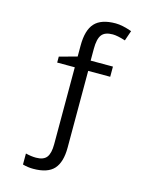

<svg xmlns="http://www.w3.org/2000/svg" viewBox="-123 -670 768 987"><g transform="rotate(15 260.5 -176.0)"><path d="M151.4 240.2Q122.6 240.2 95.2 232.4V173.8Q125 181.2 150.4 181.2Q190.4 181.2 206.8 159.7Q223.1 138.2 223.1 90.8V-319.3H129.4V-351.1L223.1 -376.5V-435.1Q223.1 -517.1 257.3 -554.4Q291.5 -591.8 368.2 -591.8Q403.8 -591.8 454.6 -573.7L445.3 -546.9L436 -519.5Q393.1 -533.2 368.2 -533.2Q326.7 -533.2 309.8 -511Q293 -488.8 293 -436.5V-373.5H411.6V-319.3H294.4V88.9Q294.4 166.5 261.2 203.4Q228 240.2 151.4 240.2Z"/></g></svg>

Font: XL-Viking
Style: Regular
Weight: 400
Foundry: Ascender Corporation
Version: Version 1.10 March 23, 2015